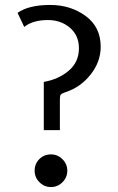

<svg xmlns="http://www.w3.org/2000/svg" viewBox="-20 -743 478 776"><path d="M222 -217H157V-412Q216 -422 257.5 -457Q299 -492 299 -548Q299 -600 262.5 -631Q226 -662 174 -662Q112 -662 78 -634L51 -691Q96 -723 183 -723Q265 -723 326 -678.5Q387 -634 387 -554Q387 -493 346 -441.5Q305 -390 246 -371Q229 -365 225.5 -360.5Q222 -356 222 -340ZM120 -53Q120 -81 139 -100Q158 -119 186 -119Q213 -119 232.5 -99.5Q252 -80 252 -53Q252 -26 232.5 -6.5Q213 13 186 13Q159 13 139.5 -6.5Q120 -26 120 -53Z"/></svg>

Font: Rosario
Style: Regular
Weight: 400
Designer: Hector Gatti
Foundry: Omnibus-Type
Version: Version 1.004